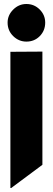

<svg xmlns="http://www.w3.org/2000/svg" viewBox="-20 -722 264 960"><path d="M192 -464V102L36 218H32V-463ZM18 -609Q18 -646 46 -674Q74 -702 112 -702Q151 -702 178.5 -674.5Q206 -647 206 -609Q206 -569 179 -541.5Q152 -514 112 -514Q74 -514 46 -541.5Q18 -569 18 -609Z"/></svg>

Font: Lineal Heavy
Style: Regular
Weight: 900
Designer: Created by Frank Adebiaye with contributions from Anton Moglia & Ariel Martín Pérez
Created by Frank ADEBIAYE with FontF
Foundry: Velvetyne Type Foundry
Version: Version 2.000